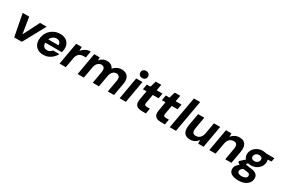

<svg xmlns="http://www.w3.org/2000/svg" viewBox="118 -2113 5482 3738"><g transform="rotate(30 2858.5 -244.0)"><path d="M154 0 59 -496H205L263 -131L449 -496H597L326 0Z M812 12Q744 12 694.5 -14Q645 -40 618 -87.5Q591 -135 591 -200Q591 -262 613.5 -318Q636 -374 677.5 -416.5Q719 -459 776 -483.5Q833 -508 903 -508Q968 -508 1016 -482.5Q1064 -457 1090 -412Q1116 -367 1116 -309Q1116 -284 1111.5 -258.5Q1107 -233 1102 -214H691L706 -298H976Q979 -329 967.5 -350.5Q956 -372 934.5 -383.5Q913 -395 885 -395Q851 -395 820 -380Q789 -365 767 -334.5Q745 -304 737 -257L732 -228Q726 -192 735.5 -163.5Q745 -135 769.5 -118.5Q794 -102 830 -102Q866 -102 893 -118Q920 -134 936 -158H1079Q1056 -110 1015.5 -71.5Q975 -33 923 -10.5Q871 12 812 12Z M1174 0 1261 -496H1386L1384 -406Q1408 -437 1438.5 -459.5Q1469 -482 1506 -495Q1543 -508 1583 -508L1557 -360H1519Q1487 -360 1460 -353.5Q1433 -347 1412 -331.5Q1391 -316 1376 -290.5Q1361 -265 1354 -226L1314 0Z M1580 0 1667 -496H1790V-428Q1819 -464 1858.5 -486Q1898 -508 1949 -508Q1986 -508 2016 -498Q2046 -488 2067 -468.5Q2088 -449 2100 -420Q2133 -460 2180 -484Q2227 -508 2280 -508Q2344 -508 2386 -481.5Q2428 -455 2444.5 -403.5Q2461 -352 2447 -277L2398 0H2259L2305 -264Q2316 -325 2296.5 -357.5Q2277 -390 2230 -390Q2201 -390 2177 -376.5Q2153 -363 2135 -336.5Q2117 -310 2108 -273L2059 0H1920L1966 -264Q1977 -325 1958 -357.5Q1939 -390 1891 -390Q1861 -390 1835 -374Q1809 -358 1791 -328Q1773 -298 1765 -256L1720 0Z M2524 0 2611 -496H2751L2664 0ZM2708 -560Q2669 -560 2645 -583Q2621 -606 2621 -640Q2621 -674 2645 -697Q2669 -720 2708 -720Q2745 -720 2769 -697Q2793 -674 2793 -640Q2793 -606 2769 -583Q2745 -560 2708 -560Z M3024 0Q2962 0 2925 -20Q2888 -40 2876 -80.5Q2864 -121 2875 -180L2910 -379H2829L2849 -496H2931L2971 -632H3096L3071 -496H3202L3181 -379H3051L3015 -178Q3009 -144 3023 -131.5Q3037 -119 3067 -119H3136L3115 0Z M3451 0Q3389 0 3352 -20Q3315 -40 3303 -80.5Q3291 -121 3302 -180L3337 -379H3256L3276 -496H3358L3398 -632H3523L3498 -496H3629L3608 -379H3478L3442 -178Q3436 -144 3450 -131.5Q3464 -119 3494 -119H3563L3542 0Z M3651 0 3779 -720H3919L3791 0Z M4109 12Q4043 12 4004.5 -17Q3966 -46 3954 -98Q3942 -150 3953 -219L4002 -496H4141L4095 -232Q4086 -172 4102.5 -139Q4119 -106 4175 -106Q4208 -106 4236.5 -121.5Q4265 -137 4285 -166.5Q4305 -196 4313 -237L4359 -496H4499L4412 0H4289V-79Q4259 -38 4213 -13Q4167 12 4109 12Z M4541 0 4628 -496H4751V-417Q4781 -459 4827 -483.5Q4873 -508 4931 -508Q4997 -508 5035 -479.5Q5073 -451 5086 -399.5Q5099 -348 5087 -277L5038 0H4899L4945 -264Q4955 -324 4937.5 -357Q4920 -390 4865 -390Q4832 -390 4803.5 -374.5Q4775 -359 4755 -329.5Q4735 -300 4727 -259L4681 0Z M5323 232Q5259 232 5210.5 216.5Q5162 201 5135.5 170Q5109 139 5109 94Q5109 50 5132.5 15Q5156 -20 5198.5 -48Q5241 -76 5299 -96L5336 -26Q5284 -10 5262 15Q5240 40 5240 66Q5240 86 5252.5 100Q5265 114 5288 120.5Q5311 127 5341 127Q5387 127 5420 108.5Q5453 90 5453 53Q5453 31 5437 15.5Q5421 0 5373 -3Q5329 -6 5292.5 -13.5Q5256 -21 5227 -31.5Q5198 -42 5177.5 -55.5Q5157 -69 5146 -82L5150 -106L5276 -219L5366 -188L5219 -61L5272 -133Q5282 -126 5294 -120Q5306 -114 5321 -109.5Q5336 -105 5357.5 -102Q5379 -99 5410 -96Q5471 -91 5509 -74Q5547 -57 5564.5 -28.5Q5582 0 5582 37Q5582 95 5549 139Q5516 183 5457.5 207.5Q5399 232 5323 232ZM5387 -146Q5332 -146 5293 -165.5Q5254 -185 5233.5 -218.5Q5213 -252 5213 -294Q5213 -353 5245 -401.5Q5277 -450 5331 -479Q5385 -508 5451 -508Q5507 -508 5546 -488.5Q5585 -469 5605 -435.5Q5625 -402 5625 -360Q5625 -300 5593 -251.5Q5561 -203 5507.5 -174.5Q5454 -146 5387 -146ZM5406 -251Q5449 -251 5477.5 -277Q5506 -303 5506 -342Q5506 -371 5485.5 -386.5Q5465 -402 5433 -402Q5389 -402 5360.5 -376Q5332 -350 5332 -311Q5332 -282 5352.5 -266.5Q5373 -251 5406 -251ZM5515 -399 5509 -496H5717L5702 -413Z"/></g></svg>

Font: DM Sans 24pt ExtraBold
Style: Italic
Weight: 800
Italic angle: -10°
Designer: Colophon Foundry, Jonny Pinhorn
Foundry: Colophon Foundry
Version: Version 4.004;gftools[0.9.30]